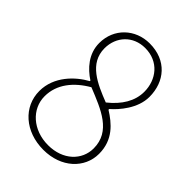

<svg xmlns="http://www.w3.org/2000/svg" viewBox="-216 -838 954 954"><g transform="rotate(45 260.5 -361.0)"><path d="M265 13C390 13 475 -68 475 -169C475 -268 412 -320 353 -357V-362C391 -395 452 -465 452 -546C452 -653 384 -735 265 -735C165 -735 86 -662 86 -559C86 -483 136 -429 187 -396V-392C121 -356 44 -282 44 -180C44 -70 136 13 265 13ZM318 -373C223 -410 123 -453 123 -559C123 -641 181 -703 265 -703C361 -703 416 -630 416 -546C416 -481 381 -423 318 -373ZM265 -20C158 -20 81 -91 81 -180C81 -265 136 -331 214 -376C326 -331 437 -289 437 -169C437 -87 370 -20 265 -20Z"/></g></svg>

Font: Kinto Sans Thin
Style: Regular
Weight: 100
Designer: Authors: Ryoko NISHIZUKA  (kana & ideographs); Paul D. Hunt (Latin, Greek & Cyrillic); Wenlong ZHANG  (bopomofo); Sandol
Foundry: Adobe Systems Incorporated, ookami Inc.
Version: Version 0.001